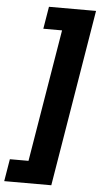

<svg xmlns="http://www.w3.org/2000/svg" viewBox="-96 -809 513 982"><g transform="rotate(5 160.0 -318.0)"><path d="M-35.6 136.2 -16.6 22H79.1L191.9 -657.7H95.7L114.7 -772H356.4L206.1 136.2Z"/></g></svg>

Font: Inter Tight
Style: Bold Italic
Weight: 700
Italic angle: -9.39999°
Designer: Rasmus Andersson
Foundry: rsms
Version: Version 3.004